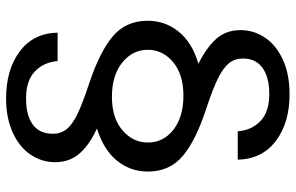

<svg xmlns="http://www.w3.org/2000/svg" viewBox="-186 -566 948 615"><g transform="rotate(90 287.5 -258.0)"><path d="M391 -95Q442 -72 470.5 -40Q499 -8 499 39Q499 82 474.5 118Q450 154 403.5 175Q357 196 295 196Q203 196 144.5 152.5Q86 109 84 31H175Q179 76 208.5 104Q238 132 295 132Q349 132 378.5 110.5Q408 89 408 46Q408 21 393.5 2.5Q379 -16 345 -32.5Q311 -49 247 -70Q145 -104 95.5 -146Q46 -188 46 -258Q46 -314 81.5 -357.5Q117 -401 184 -420Q133 -445 104.5 -476.5Q76 -508 76 -555Q76 -598 100.5 -634Q125 -670 171.5 -691Q218 -712 281 -712Q373 -712 431 -668Q489 -624 491 -546H400Q397 -590 367.5 -618.5Q338 -647 281 -647Q227 -647 197 -625.5Q167 -604 167 -563Q167 -537 181.5 -518.5Q196 -500 230 -483Q264 -466 328 -445Q429 -412 479 -370Q529 -328 529 -258Q529 -202 494 -159Q459 -116 391 -95ZM139 -258Q139 -209 180 -176Q221 -143 290 -143Q357 -143 396.5 -176.5Q436 -210 436 -258Q436 -308 395 -340Q354 -372 286 -372Q218 -372 178.5 -339Q139 -306 139 -258Z"/></g></svg>

Font: DVN-Poppins
Style: Regular
Weight: 400
Designer: Ninad Kale (Devanagari), Jonny Pinhorn (Latin)
Foundry: Indian Type Foundry
Version: 4.004